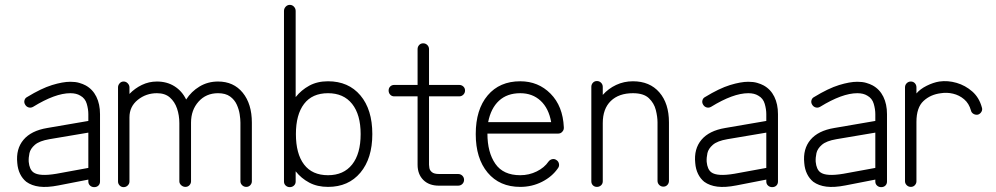

<svg xmlns="http://www.w3.org/2000/svg" viewBox="-20 -755 4093 789"><path d="M367 14Q357 14 350 7.5Q343 1 343 -9V-17L220 7Q174 16 142 12Q110 8 88 -8Q72 -21 62.5 -40.5Q53 -60 51 -85Q45 -143 76.5 -180.5Q108 -218 174 -229L343 -258V-286Q343 -306 336.5 -328.5Q330 -351 310 -362Q294 -372 269 -372Q207 -372 116 -316Q107 -311 98 -313.5Q89 -316 84 -324Q78 -333 80.5 -342.5Q83 -352 91 -356Q150 -392 194 -405.5Q238 -419 269 -419Q290 -419 305.5 -414.5Q321 -410 332 -404Q361 -388 376 -357.5Q391 -327 391 -286V-9Q391 1 384.5 7.5Q378 14 367 14ZM212 -41 343 -65V-210L183 -183Q142 -176 123.5 -160Q105 -144 101 -125.5Q97 -107 98 -90Q101 -59 117 -47Q141 -29 212 -41Z M488 14Q478 14 471.5 7Q465 0 465 -9V-396Q465 -405 471.5 -412.5Q478 -420 488 -420Q498 -420 505 -412.5Q512 -405 512 -396V-369Q534 -392 563 -406Q592 -420 625 -420Q666 -420 697 -400.5Q728 -381 745 -346Q766 -379 800 -399.5Q834 -420 876 -420Q940 -420 977.5 -374Q1015 -328 1015 -251V-10Q1015 -1 1008.5 6Q1002 13 992 13Q982 13 975 6Q968 -1 968 -10V-251Q968 -265 965 -285Q962 -305 953 -325Q944 -345 925.5 -358.5Q907 -372 876 -372Q827 -372 796 -337.5Q765 -303 765 -251V-10Q765 -1 758.5 6Q752 13 742 13Q732 13 724.5 6Q717 -1 717 -10V-249Q717 -281 707.5 -309Q698 -337 678 -354.5Q658 -372 625 -372Q580 -372 546 -344.5Q512 -317 512 -273V-9Q512 0 505 7Q498 14 488 14Z M1171 14Q1161 14 1154 7.5Q1147 1 1147 -9V-710Q1147 -720 1154 -727.5Q1161 -735 1171 -735Q1181 -735 1188 -727.5Q1195 -720 1195 -710V-356Q1218 -385 1251 -403Q1284 -421 1328 -421Q1412 -421 1461 -363Q1510 -305 1510 -204Q1510 -104 1461 -45.5Q1412 13 1328 13Q1284 13 1251 -4.5Q1218 -22 1195 -51V-9Q1195 1 1188 7.5Q1181 14 1171 14ZM1328 -35Q1392 -35 1427 -79Q1462 -123 1462 -204Q1462 -284 1427 -328Q1392 -372 1328 -372Q1263 -372 1229.5 -328Q1196 -284 1196 -204Q1196 -123 1229.5 -79Q1263 -35 1328 -35Z M1784 8Q1743 8 1719.5 -15.5Q1696 -39 1696 -78V-359H1600Q1590 -359 1583.5 -366Q1577 -373 1577 -383Q1577 -393 1583.5 -399.5Q1590 -406 1600 -406H1696V-553Q1696 -563 1702.5 -570Q1709 -577 1719 -577Q1729 -577 1736 -570Q1743 -563 1743 -553V-406H1867Q1877 -406 1884 -399.5Q1891 -393 1891 -383Q1891 -373 1884 -366Q1877 -359 1867 -359H1743V-78Q1743 -74 1744.5 -64.5Q1746 -55 1755 -47.5Q1764 -40 1784 -40H1862Q1873 -40 1880 -33Q1887 -26 1887 -16Q1887 -6 1880 1Q1873 8 1862 8Z M2118 13Q2033 13 1984 -45.5Q1935 -104 1935 -204Q1935 -305 1984 -363Q2033 -421 2118 -421Q2192 -421 2242.5 -370Q2293 -319 2297 -232V-229Q2297 -220 2290 -213Q2284 -206 2273 -206H1983Q1983 -129 2015.5 -82Q2048 -35 2118 -35Q2154 -35 2185.5 -50.5Q2217 -66 2234 -91Q2240 -99 2249.5 -101Q2259 -103 2267 -97Q2275 -92 2277 -82Q2279 -72 2273 -64Q2249 -29 2207.5 -8Q2166 13 2118 13ZM1986 -253H2245Q2235 -310 2201.5 -341Q2168 -372 2118 -372Q2064 -372 2030.5 -341Q1997 -310 1986 -253Z M2433 13Q2423 13 2416.5 6.5Q2410 0 2410 -10V-398Q2410 -408 2416.5 -415Q2423 -422 2433 -422Q2443 -422 2450 -415Q2457 -408 2457 -398V-365Q2480 -391 2512 -406Q2544 -421 2581 -421Q2650 -421 2689.5 -375.5Q2729 -330 2729 -252V-12Q2729 -2 2722.5 5Q2716 12 2706 12Q2696 12 2689 5Q2682 -2 2682 -12V-252Q2682 -275 2675 -303Q2668 -331 2646.5 -351.5Q2625 -372 2581 -372Q2523 -372 2490 -340Q2457 -308 2457 -249V-10Q2457 0 2450 6.5Q2443 13 2433 13Z M3153 14Q3143 14 3136 7.5Q3129 1 3129 -9V-17L3006 7Q2960 16 2928 12Q2896 8 2874 -8Q2858 -21 2848.5 -40.5Q2839 -60 2837 -85Q2831 -143 2862.5 -180.5Q2894 -218 2960 -229L3129 -258V-286Q3129 -306 3122.5 -328.5Q3116 -351 3096 -362Q3080 -372 3055 -372Q2993 -372 2902 -316Q2893 -311 2884 -313.5Q2875 -316 2870 -324Q2864 -333 2866.5 -342.5Q2869 -352 2877 -356Q2936 -392 2980 -405.5Q3024 -419 3055 -419Q3076 -419 3091.5 -414.5Q3107 -410 3118 -404Q3147 -388 3162 -357.5Q3177 -327 3177 -286V-9Q3177 1 3170.5 7.5Q3164 14 3153 14ZM2998 -41 3129 -65V-210L2969 -183Q2928 -176 2909.5 -160Q2891 -144 2887 -125.5Q2883 -107 2884 -90Q2887 -59 2903 -47Q2927 -29 2998 -41Z M3601 14Q3591 14 3584 7.5Q3577 1 3577 -9V-17L3454 7Q3408 16 3376 12Q3344 8 3322 -8Q3306 -21 3296.5 -40.5Q3287 -60 3285 -85Q3279 -143 3310.5 -180.5Q3342 -218 3408 -229L3577 -258V-286Q3577 -306 3570.5 -328.5Q3564 -351 3544 -362Q3528 -372 3503 -372Q3441 -372 3350 -316Q3341 -311 3332 -313.5Q3323 -316 3318 -324Q3312 -333 3314.5 -342.5Q3317 -352 3325 -356Q3384 -392 3428 -405.5Q3472 -419 3503 -419Q3524 -419 3539.5 -414.5Q3555 -410 3566 -404Q3595 -388 3610 -357.5Q3625 -327 3625 -286V-9Q3625 1 3618.5 7.5Q3612 14 3601 14ZM3446 -41 3577 -65V-210L3417 -183Q3376 -176 3357.5 -160Q3339 -144 3335 -125.5Q3331 -107 3332 -90Q3335 -59 3351 -47Q3375 -29 3446 -41Z M3723 13Q3713 13 3706 6Q3699 -1 3699 -10V-396Q3699 -406 3706 -413Q3713 -420 3723 -420Q3733 -420 3739.5 -413Q3746 -406 3746 -396V-371Q3761 -389 3788 -402.5Q3815 -416 3840 -420Q3875 -425 3911 -414.5Q3947 -404 3975.5 -379Q4004 -354 4015 -313Q4018 -304 4013 -295.5Q4008 -287 3999 -284Q3989 -282 3980.5 -287Q3972 -292 3970 -301Q3962 -330 3942 -347Q3922 -364 3896.5 -370Q3871 -376 3847 -372Q3804 -367 3775 -340Q3746 -313 3746 -254V-10Q3746 -1 3739.5 6Q3733 13 3723 13Z"/></svg>

Font: Kurewa Gothic CJK TC Regular
Style: Regular
Weight: 400
Designer: Max Yao
Foundry: Max-Everyday
Version: Version 1.071; ttfautohint (v1.8.3)